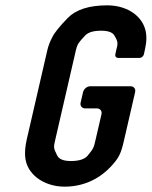

<svg xmlns="http://www.w3.org/2000/svg" viewBox="-20 -693 568 719"><path d="M382 -673C313 -673 264 -657 233 -625C202 -593 183 -569 176 -554C168 -539 161 -522 157 -504L80 -170C75 -147 73 -128 74 -110C77 -41 144 6 222 6C301 6 359 -30 396 -70C426 -103 433 -117 445 -170L486 -348C489 -360 481 -370 469 -370H318C306 -370 294 -360 291 -348L282 -309C279 -297 287 -287 299 -287H343C355 -287 363 -277 360 -265L338 -170C331 -139 330 -137 309 -111C298 -97 276 -90 246 -90C217 -90 201 -97 194 -111C179 -140 181 -143 187 -170L264 -504C270 -530 276 -535 297 -558C309 -572 329 -578 359 -578C385 -578 402 -572 409 -559C424 -534 421 -529 415 -504L412 -490C410 -482 415 -476 423 -476H502C510 -476 517 -482 519 -490L522 -504C526 -523 529 -540 528 -556C526 -626 462 -673 382 -673Z"/></svg>

Font: DIN Rundschrift
Style: MittelKursiv
Weight: 400
Version: Version 1.027